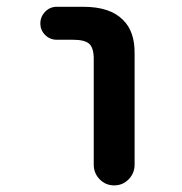

<svg xmlns="http://www.w3.org/2000/svg" viewBox="-20 -568 540 569"><path d="M257.8 -80.1V-393.6Q257.8 -425.8 244.6 -438Q231.4 -450.2 196.3 -450.2H148.4Q127.9 -450.2 113.8 -464.4Q99.6 -478.5 99.6 -498.5Q99.6 -518.6 113.8 -533.2Q127.9 -547.9 148.4 -547.9H226.6Q306.6 -547.9 344.7 -508.8Q379.9 -474.6 378.9 -408.2V-80.1Q378.9 -54.7 361.3 -36.6Q343.8 -18.6 318.4 -18.6Q293 -18.6 275.4 -36.6Q257.8 -54.7 257.8 -80.1Z"/></svg>

Font: Rounded-X Mgen+ 1mn medium
Style: Regular
Weight: 500
Designer: [Source Han Sans]
Ryoko NISHIZUKA  (kana & ideographs); Paul D. Hunt (Latin, Greek & Cyrillic); Wenlong ZHANG  (bopomofo
Version: Version 1.059.20150602